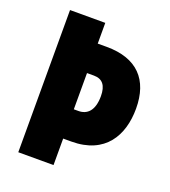

<svg xmlns="http://www.w3.org/2000/svg" viewBox="-132 -810 801 906"><g transform="rotate(20 269.0 -357.0)"><path d="M516 -383C516 -528 439 -610 286 -610H241V-714H64V0H241V-133H282C451 -133 516 -248 516 -383ZM264 -280H241V-462H276C319 -462 340 -435 340 -382C340 -309 308 -280 264 -280Z"/></g></svg>

Font: Noto Sans Sinhala UI Condensed Black
Style: Regular
Weight: 900
Width: 3
Designer: Jelle Bosma - Monotype Design Team
Foundry: Monotype Imaging Inc.
Version: Version 2.006